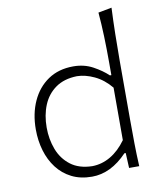

<svg xmlns="http://www.w3.org/2000/svg" viewBox="-86 -830 760 909"><g transform="rotate(-10 294.5 -376.0)"><path d="M292.5 -38.6Q229 -40 189 -70.6Q148.9 -101.1 130.1 -150.1Q111.3 -199.2 111.3 -255.9Q111.3 -315.4 131.1 -363.5Q150.9 -411.6 191.7 -440.4Q232.4 -469.2 294.4 -470.7Q334.5 -470.2 377.9 -449.7Q421.4 -429.2 456.1 -387.2V-134.8Q422.4 -87.9 380.6 -63.5Q338.9 -39.1 292.5 -38.6ZM283.2 10.3Q374 10.3 452.6 -72.3H459L462.4 0H511.2Q508.3 -57.1 507.6 -110.1Q506.8 -163.1 506.8 -226.1V-507.8Q506.8 -574.2 508.1 -636.5Q509.3 -698.7 512.2 -761.7L447.3 -749.5Q452.1 -693.4 454.1 -633.3Q456.1 -573.2 456.1 -507.8V-447.3H449.2Q420.9 -474.1 379.2 -496.8Q337.4 -519.5 285.2 -519.5Q214.4 -519.5 163.8 -485.1Q113.3 -450.7 86.2 -391.1Q59.1 -331.5 59.1 -255.9Q59.1 -202.1 73.2 -154.1Q87.4 -106 115.5 -69.1Q143.6 -32.2 185.5 -11Q227.5 10.3 283.2 10.3Z"/></g></svg>

Font: Pinar FD VF
Style: Regular
Weight: 300
Designer: Amin Abedi
Version: Version 2.000